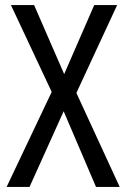

<svg xmlns="http://www.w3.org/2000/svg" viewBox="-20 -734 496 754"><path d="M450 0H357L230 -297L96 0H6L183 -373L23 -714H114L232 -443L350 -714H440L280 -369Z"/></svg>

Font: Noto Sans Thai Looped Condensed
Style: Regular
Weight: 400
Width: 3
Designer: Sasikarn Vongin, Ben Mitchell
Foundry: The Fontpad Ltd
Version: Version 1.001; ttfautohint (v1.8.4.7-5d5b)